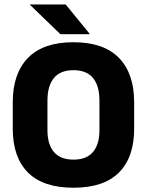

<svg xmlns="http://www.w3.org/2000/svg" viewBox="-20 -847 675 882"><path d="M317.4 15.4Q178.2 15.4 108.4 -54.5Q38.6 -124.4 38.6 -256.1V-377.5Q38.6 -509.4 108.7 -581.2Q178.8 -653 317.4 -653Q456 -653 526.2 -581.2Q596.3 -509.4 596.3 -377.5V-256.1Q596.3 -124.4 526.5 -54.5Q456.7 15.4 317.4 15.4ZM317.4 -113.7Q377.8 -113.7 407.3 -149Q436.8 -184.3 436.8 -248.6V-385.3Q436.8 -452.6 407.3 -488.6Q377.8 -524.6 317.4 -524.6Q257.1 -524.6 227.6 -488.6Q198 -452.6 198 -385.3V-248.6Q198 -184.3 227.6 -149Q257.1 -113.7 317.4 -113.7ZM281.7 -826.5 392.1 -691.3V-690H257.3L117.7 -824.9V-826.5Z"/></svg>

Font: Anek Gujarati Medium
Style: Regular
Weight: 500
Designer: Mrunmayee Ghaisas (Gujarati), Yesha Goshar (Latin)
Foundry: Ek Type
Version: Version 1.003